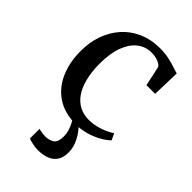

<svg xmlns="http://www.w3.org/2000/svg" viewBox="-236 -637 955 955"><g transform="rotate(45 241.0 -160.0)"><path d="M272 11Q192 11 138.2 -24.5Q84.5 -60 57 -122.2Q29.5 -184.5 29.5 -263Q29 -324 47.2 -376.5Q65.5 -429 100.5 -468.8Q135.5 -508.5 186 -531Q236.5 -553.5 301 -553.5Q334.5 -553.5 362.8 -547.2Q391 -541 412.2 -533.8Q433.5 -526.5 446.5 -523L442 -375.5H381L359.5 -476Q358 -484.5 347.8 -491.8Q337.5 -499 321.2 -503.8Q305 -508.5 284.5 -508.5Q243.5 -508.5 211 -483.8Q178.5 -459 159.8 -410.2Q141 -361.5 140.5 -289Q140.5 -230 152 -185Q163.5 -140 184.2 -110.2Q205 -80.5 234.2 -65.5Q263.5 -50.5 298 -50.5Q326.5 -50.5 352.5 -56.8Q378.5 -63 400 -73Q421.5 -83 436.5 -93L452.5 -59Q436.5 -42.5 408 -26.2Q379.5 -10 344.5 0.5Q309.5 11 272 11ZM229 235Q211.5 235 191.5 231Q171.5 227 158.5 222L159 154Q169 157 182.2 159Q195.5 161 203 161Q233 161 252 148.2Q271 135.5 271 94Q271 75.5 265.2 56.8Q259.5 38 251.5 22.8Q243.5 7.5 237 -1L262.5 -6L279 -1Q290.5 9.5 306 30.2Q321.5 51 333 78.5Q344.5 106 344 137Q344 171 329.5 192.5Q315 214 289.2 224.5Q263.5 235 229 235Z"/></g></svg>

Font: Merriweather 60pt
Style: Regular
Weight: 400
Version: Version 2.100